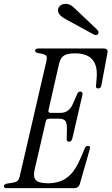

<svg xmlns="http://www.w3.org/2000/svg" viewBox="-56 -970 575 990"><path d="M-22 0Q-36 0 -36 -10Q-36 -21 -16 -24L4 -27Q26 -30 34.5 -37.5Q43 -45 47 -66L183 -654Q188 -675 183 -682Q178 -689 158 -693L138 -697Q125 -700 125 -708Q125 -720 143 -720H477Q503 -720 498 -697L467 -531Q464 -514 451 -514Q437 -514 439 -527L442 -562Q447 -613 433.5 -642Q420 -671 393.5 -683Q367 -695 332 -695Q292 -695 274 -683.5Q256 -672 249 -643L194 -402Q191 -388 205 -388H256Q300 -388 320 -435L342 -485Q347 -498 358 -498Q364 -498 367.5 -493.5Q371 -489 369 -481L317 -256Q312 -239 300 -239Q288 -239 288 -252L289 -301Q290 -336 280.5 -347Q271 -358 248 -358H198Q183 -358 180 -344L122 -93Q114 -57 129 -41Q144 -25 193 -25Q223 -25 252.5 -34.5Q282 -44 308.5 -71Q335 -98 357 -149L381 -205Q386 -218 397 -218Q412 -218 407 -201L356 -23Q350 0 326 0ZM424 -794 283 -871Q243 -892 243 -917Q243 -931 254 -940.5Q265 -950 281 -950Q295 -950 304.5 -945.5Q314 -941 327 -929L444 -818Q452 -810 452 -803Q452 -794 444 -790.5Q436 -787 424 -794Z"/></svg>

Font: Instrument Serif
Style: Italic
Weight: 400
Italic angle: -13°
Designer: Rodrigo Fuenzalida
Foundry: fragTYPE
Version: Version 1.000; ttfautohint (v1.8.4.7-5d5b);gftools[0.9.27]